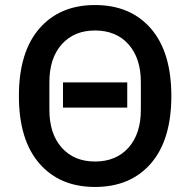

<svg xmlns="http://www.w3.org/2000/svg" viewBox="-20 -730 755 762"><path d="M357 12Q217 12 136 -81.5Q55 -175 55 -349Q55 -523 136 -616.5Q217 -710 357 -710Q498 -710 579 -616.5Q660 -523 660 -349Q660 -175 579 -81.5Q498 12 357 12ZM357 -89Q441 -89 490 -144Q539 -199 539 -294V-404Q539 -499 490 -554Q441 -609 357 -609Q274 -609 225 -554Q176 -499 176 -404V-294Q176 -199 225 -144Q274 -89 357 -89ZM485 -303H230V-403H485Z"/></svg>

Font: IBM Plex Sans Medm
Style: Regular
Weight: 500
Designer: Mike Abbink, Paul van der Laan, Pieter van Rosmalen
Foundry: Bold Monday
Version: Version 3.005